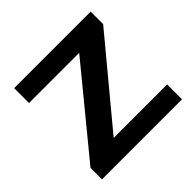

<svg xmlns="http://www.w3.org/2000/svg" viewBox="-166 -855 1031 1031"><g transform="rotate(-45 349.0 -340.0)"><path d="M663 -113V0H55V-87L449 -567H68V-680H649V-585L257 -113Z"/></g></svg>

Font: Martel Sans ExtraBold
Style: Regular
Weight: 800
Designer: Dan Reynolds and Mathieu Réguer
Foundry: Dan Reynolds and Mathieu Réguer
Version: Version 1.002; ttfautohint (v1.1) -l 5 -r 5 -G 72 -x 0 -D la